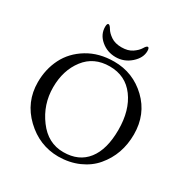

<svg xmlns="http://www.w3.org/2000/svg" viewBox="-191 -1006 1145 1181"><g transform="rotate(30 381.5 -416.0)"><path d="M500.5 -824.2Q513.2 -846.2 522.9 -846.2Q532.7 -846.2 533.2 -821.8Q533.2 -772.9 487.3 -732.4Q441.4 -691.9 381.8 -691.9Q321.8 -691.9 277.3 -729.5Q232.9 -767.1 232.9 -821.8Q233.4 -846.2 243.2 -846.2Q252.9 -846.2 265.6 -824.2Q278.3 -802.2 307.6 -782.2Q336.9 -762.2 382.8 -762.2Q428.7 -762.2 458 -782.2Q487.3 -802.2 500.5 -824.2ZM44.9 -319.8Q44.9 -412.6 83.5 -489.3Q122.1 -566.4 202.1 -615.2Q282.2 -664.1 390.1 -664.1Q523.9 -664.1 621.1 -571.3Q717.8 -478.5 717.8 -336.4Q717.8 -193.8 631.8 -92.8Q590.8 -43.9 525.9 -15.1Q460.9 13.7 381.8 14.2Q247.1 13.7 146 -83Q44.9 -179.7 44.9 -319.8ZM205.6 -543Q142.1 -460.9 142.1 -339.4Q142.1 -217.8 214.4 -121.1Q286.1 -24.4 395.5 -24.9Q504.9 -24.9 563 -99.6Q621.1 -173.8 621.1 -312.5Q621.1 -451.2 557.1 -538.1Q493.2 -625 380.9 -625Q268.6 -625 205.6 -543Z"/></g></svg>

Font: EBGaramond
Style: Regular
Weight: 400
Version: Version 000.012g